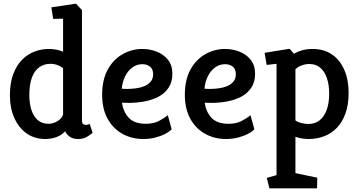

<svg xmlns="http://www.w3.org/2000/svg" viewBox="-20 -754 1955 1047"><path d="M227 4Q168 4 125 -26.5Q82 -57 58 -111Q34 -165 34 -234Q34 -302 52.5 -350.5Q71 -399 101 -429Q131 -459 169 -473Q207 -487 245 -487Q269 -487 288.5 -483Q308 -479 324 -472V-652L270 -651L260 -714L394 -734L427 -699V-97Q427 -84 432.5 -78.5Q438 -73 447 -73Q454 -73 460.5 -75Q467 -77 469 -78L485 -30Q477 -22 456 -9Q435 4 407 4Q378 4 361 -8Q344 -20 335 -38Q316 -17 288 -6.5Q260 4 227 4ZM245 -79Q268 -79 292 -92.5Q316 -106 324 -129V-381Q313 -392 294 -399Q275 -406 255 -406Q221 -406 195 -388Q169 -370 154.5 -332.5Q140 -295 140 -235Q140 -189 151.5 -154Q163 -119 186 -99Q209 -79 245 -79Z M761 4Q699 4 648 -24Q597 -52 567 -106Q537 -160 537 -237Q537 -319 567.5 -374.5Q598 -430 648.5 -458.5Q699 -487 756 -487Q797 -487 834.5 -472.5Q872 -458 896 -428Q920 -398 920 -352Q920 -307 899.5 -276Q879 -245 845 -227Q811 -209 768.5 -201Q726 -193 682 -193L645 -194Q652 -145 682 -112Q712 -79 776 -79Q817 -79 846 -94Q875 -109 895 -126L916 -49Q904 -36 881 -24Q858 -12 827.5 -4Q797 4 761 4ZM644 -270 672 -269Q694 -269 719 -272Q744 -275 765.5 -283.5Q787 -292 801 -308Q815 -324 815 -349Q815 -378 797.5 -391Q780 -404 757 -404Q726 -404 701.5 -386Q677 -368 662 -337Q647 -306 644 -270Z M1212 4Q1150 4 1099 -24Q1048 -52 1018 -106Q988 -160 988 -237Q988 -319 1018.5 -374.5Q1049 -430 1099.5 -458.5Q1150 -487 1207 -487Q1248 -487 1285.5 -472.5Q1323 -458 1347 -428Q1371 -398 1371 -352Q1371 -307 1350.5 -276Q1330 -245 1296 -227Q1262 -209 1219.5 -201Q1177 -193 1133 -193L1096 -194Q1103 -145 1133 -112Q1163 -79 1227 -79Q1268 -79 1297 -94Q1326 -109 1346 -126L1367 -49Q1355 -36 1332 -24Q1309 -12 1278.5 -4Q1248 4 1212 4ZM1095 -270 1123 -269Q1145 -269 1170 -272Q1195 -275 1216.5 -283.5Q1238 -292 1252 -308Q1266 -324 1266 -349Q1266 -378 1248.5 -391Q1231 -404 1208 -404Q1177 -404 1152.5 -386Q1128 -368 1113 -337Q1098 -306 1095 -270Z M1449 273 1435 216 1488 201V-406L1434 -400L1423 -466L1559 -488L1583 -461Q1601 -472 1626.5 -479.5Q1652 -487 1684 -487Q1747 -487 1790.5 -457Q1834 -427 1857.5 -373Q1881 -319 1881 -248Q1881 -183 1864 -135.5Q1847 -88 1817 -57Q1787 -26 1747.5 -11Q1708 4 1663 4Q1644 4 1626 1Q1608 -2 1591 -8V190L1710 215L1709 273ZM1662 -78Q1698 -78 1723 -98Q1748 -118 1761.5 -155Q1775 -192 1775 -243Q1775 -292 1762.5 -328.5Q1750 -365 1726 -385Q1702 -405 1667 -405Q1645 -405 1624 -397Q1603 -389 1591 -376V-97Q1604 -88 1623.5 -83Q1643 -78 1662 -78Z"/></svg>

Font: Kreon Light Medium
Style: Regular
Weight: 500
Version: Version 2.002